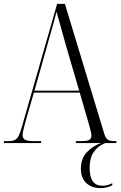

<svg xmlns="http://www.w3.org/2000/svg" viewBox="-21 -734 620 985"><path d="M-1 0V-10H26Q54 -10 66.5 -24.5Q79 -39 92 -86L272 -714H312L512 -54Q520 -27 530.5 -18.5Q541 -10 567 -10H576V0H368V-10H395Q428 -10 438 -17Q448 -24 448 -40Q448 -50 442.5 -69Q437 -88 433 -104L388 -259H153L112 -118Q107 -99 101 -76Q95 -53 95 -41Q95 -25 107 -17.5Q119 -10 153 -10H190V0ZM156 -269H385L317 -502Q299 -567 288 -606Q277 -645 269 -674Q261 -641 252.5 -611.5Q244 -582 232 -539ZM494 231Q450 231 422 205.5Q394 180 394 131Q394 80 424 47.5Q454 15 497 0H519Q484 13 461.5 43.5Q439 74 439 128Q439 219 504 219Q515 219 527 216.5Q539 214 555 206V217Q527 231 494 231Z"/></svg>

Font: Noto Serif Display Condensed Light
Style: Regular
Weight: 300
Width: 3
Designer: Monotype Design Team
Foundry: Monotype Imaging Inc.
Version: Version 2.009